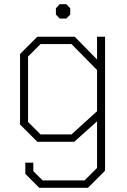

<svg xmlns="http://www.w3.org/2000/svg" viewBox="-20 -672 603 910"><path d="M478 -498V137L397 218H166L100 152V99H138V139L182 183H381L440 124V-97L332 0H157L75 -82V-416L157 -498H334L440 -390V-498ZM440 -340 319 -463H172L113 -404V-94L172 -35H319L440 -145ZM245 -603V-633L263 -652H294L313 -633V-603L294 -584H263Z"/></svg>

Font: Chakra Petch ExtraLight
Style: Regular
Weight: 275
Designer: Katatrad Aksorn Co.,Ltd.
Foundry: Cadson Demak Co.,Ltd.
Version: Version 1.000; ttfautohint (v1.6)